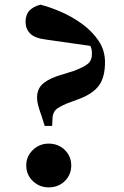

<svg xmlns="http://www.w3.org/2000/svg" viewBox="-20 -789 534 825"><path d="M189 16.1Q149.4 16.1 121.1 -11Q92.8 -38.1 92.8 -78.1Q92.8 -117.2 121.1 -144.5Q149.4 -171.9 189 -171.9Q231 -171.9 258.5 -144.5Q286.1 -117.2 286.1 -78.1Q286.1 -38.1 258.5 -11Q231 16.1 189 16.1ZM431.2 -522Q431.2 -456.5 404.8 -421.1Q378.4 -385.7 319.8 -363.8L267.1 -344.2Q233.4 -329.6 221.7 -319.3Q210 -309.1 206.1 -288.1L204.1 -248H171.9L159.2 -289.1Q149.4 -315.9 144.3 -334.5Q139.2 -353 139.2 -369.1Q139.2 -403.3 159.2 -424.3Q179.2 -445.3 225.1 -461.9L295.9 -483.9Q340.8 -500.5 358.4 -515.6Q376 -530.8 375 -561Q375 -578.1 368.2 -591.8L176.8 -619.1Q128.9 -625 109.4 -645.3Q89.8 -665.5 89.8 -694.8Q89.8 -725.6 106.2 -743.2Q122.6 -760.7 153.8 -769Q194.3 -758.8 242.2 -738Q290 -717.3 333 -686Q376 -654.8 403.6 -613.8Q431.2 -572.8 431.2 -522Z"/></svg>

Font: Source Han Serif TW Heavy
Style: Regular
Weight: 900
Designer: Ryoko NISHIZUKA Ë•øÂ°öÊ∂ºÂ≠ê (kana & ideographs); Frank Grie√ühammer (Latin, Greek & Cyrillic); Wenlong ZHANG Âº†ÊñáÈæô 
Foundry: Adobe
Version: Version 2.003;hotconv 1.1.1;makeotfexe 2.6.0